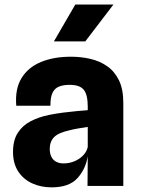

<svg xmlns="http://www.w3.org/2000/svg" viewBox="-20 -800 610 826"><path d="M202 6Q155.5 6 117.8 -11.5Q80 -29 58 -63Q36 -97 36 -146.5Q36 -196 56.2 -228Q76.5 -260 111.5 -278.2Q146.5 -296.5 190.5 -305.5Q220 -311.5 251.2 -315.5Q282.5 -319.5 310.2 -322Q338 -324.5 357.5 -326V-341Q357.5 -393 340.2 -414Q323 -435 280 -435Q252.5 -435 233.8 -427.5Q215 -420 205.8 -400.5Q196.5 -381 197 -345H50Q44 -417 72.5 -463.8Q101 -510.5 156 -533.2Q211 -556 285 -556Q328 -556 368.5 -546.8Q409 -537.5 441 -515.2Q473 -493 491.8 -454.5Q510.5 -416 510.5 -357V0H356.5L357.5 -127.5Q348.5 -72.5 312.8 -33.2Q277 6 202 6ZM253.5 -97Q278 -97 300.2 -106.2Q322.5 -115.5 338 -131.8Q353.5 -148 357.5 -168V-254Q337.5 -251 317 -247.5Q296.5 -244 281 -240Q231 -229 212.5 -209.8Q194 -190.5 194 -159.5Q194 -140 200.8 -126Q207.5 -112 221 -104.5Q234.5 -97 253.5 -97ZM212 -622 304 -780.5H468L347 -622Z"/></svg>

Font: Spline Sans
Style: Regular
Weight: 400
Designer: Eben Sorkin, Mirko Velimirovic
Foundry: Sorkin Type
Version: Version 1.001